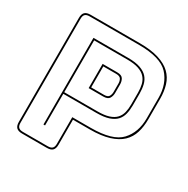

<svg xmlns="http://www.w3.org/2000/svg" viewBox="-167 -878 1015 1036"><g transform="rotate(30 341.0 -360.0)"><path d="M105 10Q81 10 70 -1Q59 -12 59 -36V-684Q59 -708 70 -719Q81 -730 105 -730H411Q482 -730 530 -715Q578 -700 606 -673Q634 -646 645.5 -608Q657 -570 657 -525V-397Q657 -352 645.5 -314Q634 -276 606 -249Q578 -222 530 -207Q482 -192 411 -192H306V-36Q306 -12 295 -1Q284 10 260 10ZM260 0Q279 0 287.5 -8.5Q296 -17 296 -36V-202H411Q547 -202 597 -256Q647 -310 647 -397V-525Q647 -612 597 -666Q547 -720 411 -720H105Q86 -720 77.5 -711.5Q69 -703 69 -684V-36Q69 -17 77.5 -8.5Q86 0 105 0ZM397 -287H191V-90H181V-630H397Q444 -630 473.5 -619.5Q503 -609 519 -591Q535 -573 541 -548Q547 -523 547 -494V-420Q547 -391 541 -366.5Q535 -342 519 -324.5Q503 -307 473.5 -297Q444 -287 397 -287ZM191 -297H397Q441 -297 468.5 -306Q496 -315 511 -331.5Q526 -348 531.5 -370.5Q537 -393 537 -420V-494Q537 -521 531.5 -544Q526 -567 511 -584Q496 -601 468.5 -610.5Q441 -620 397 -620H191ZM294 -533H384Q413 -533 422 -518Q431 -503 431 -484V-431Q431 -412 422 -397Q413 -382 384 -382H294ZM384 -523H304V-392H384Q407 -392 414 -404Q421 -416 421 -431V-484Q421 -499 414 -511Q407 -523 384 -523Z"/></g></svg>

Font: Bungee Outline
Style: Regular
Weight: 400
Designer: David Jonathan Ross
Foundry: David Jonathan Ross
Version: Version 1.001;PS 1.0;hotconv 1.0.72;makeotf.lib2.5.5900